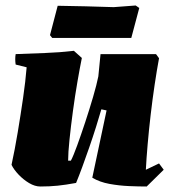

<svg xmlns="http://www.w3.org/2000/svg" viewBox="-20 -667 643 699"><path d="M127 12Q107 12 86 -0.5Q65 -13 47.5 -31.5Q30 -50 22 -67Q34 -122 44.5 -185Q55 -248 64 -310Q73 -372 77 -422L37 -432Q34 -452 37 -470Q88 -472 143 -474Q198 -476 249 -482L278 -456Q271 -422 262 -370Q253 -318 245.5 -262.5Q238 -207 233 -158.5Q228 -110 228 -82H238Q247 -99 261 -137.5Q275 -176 290.5 -223Q306 -270 319 -314.5Q332 -359 338 -389L346 -470H548L559 -455Q551 -412 543 -358.5Q535 -305 528.5 -249Q522 -193 517.5 -141Q513 -89 511 -49L559 -72L576 -49L514 12Q486 12 450 10.5Q414 9 378.5 2.5Q343 -4 316 -20L368 -265L349 -269Q341 -241 329.5 -204.5Q318 -168 305 -130.5Q292 -93 279.5 -59Q267 -25 257 -1Q219 6 190 9Q161 12 127 12ZM170 -529 162 -539 190 -646Q241 -645 292 -644Q343 -643 394 -641L474 -647L487 -638L458 -529Z"/></svg>

Font: Labrada Black
Style: Italic
Weight: 900
Italic angle: -7°
Designer: Mercedes Jáuregui
Foundry: Omnibus-Type Team
Version: Version 1.000; ttfautohint (v1.8.4.7-5d5b)